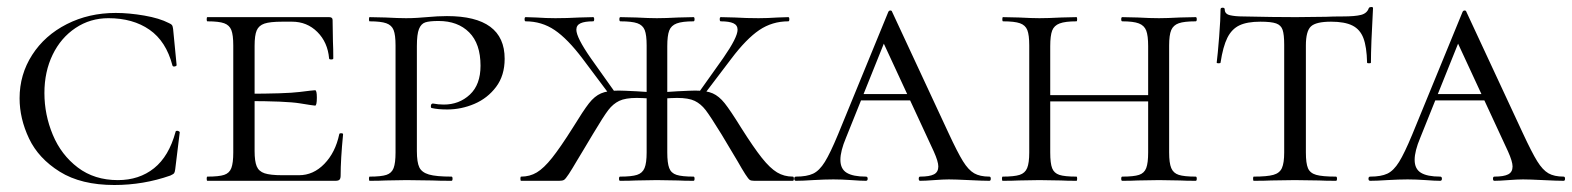

<svg xmlns="http://www.w3.org/2000/svg" viewBox="-20 -517 4495 549"><path d="M463 -451Q470 -448 472 -445Q474 -442 475 -434L485 -331Q485 -328 479.5 -327Q474 -326 473 -330Q455 -399 407.5 -432Q360 -465 290 -465Q238 -465 196 -437Q154 -409 130.5 -360.5Q107 -312 107 -251Q107 -189 131 -131.5Q155 -74 202.5 -38Q250 -2 317 -2Q378 -2 420.5 -36Q463 -70 482 -140Q482 -143 487 -143Q489 -143 491.5 -141.5Q494 -140 494 -139L481 -33Q480 -25 478 -22Q476 -19 467 -15Q390 12 307 12Q212 12 151 -26Q90 -64 63 -121Q36 -178 36 -236Q36 -304 72 -360Q108 -416 171 -448Q234 -480 311 -480Q349 -480 392.5 -472.5Q436 -465 463 -451Z M573 -12Q606 -12 621 -17Q636 -22 641.5 -36.5Q647 -51 647 -81V-387Q647 -417 641.5 -431Q636 -445 621 -450.5Q606 -456 573 -456Q571 -456 571 -462Q571 -468 573 -468H921Q931 -468 931 -460L932 -398Q933 -379 933 -350Q933 -347 927 -347Q921 -347 921 -350Q917 -396 887.5 -425.5Q858 -455 815 -455H787Q752 -455 736 -449.5Q720 -444 714 -430Q708 -416 708 -386V-85Q708 -56 714 -41.5Q720 -27 736.5 -21.5Q753 -16 787 -16H835Q876 -16 907.5 -48.5Q939 -81 950 -133Q950 -136 955.5 -136Q961 -136 961 -133Q954 -61 954 -15Q954 -7 951 -3.5Q948 0 939 0H573Q571 0 571 -6Q571 -12 573 -12ZM683 -228V-249Q797 -249 836.5 -254Q876 -259 881 -259Q886 -259 886 -238Q886 -215 881 -215Q877 -215 837.5 -221.5Q798 -228 683 -228Z M1271 -12Q1274 -12 1274 -6Q1274 0 1271 0Q1235 0 1216 -1L1142 -2L1083 -1Q1066 0 1037 0Q1035 0 1035 -6Q1035 -12 1037 -12Q1070 -12 1085 -17Q1100 -22 1105.5 -36.5Q1111 -51 1111 -81V-387Q1111 -417 1105.5 -431Q1100 -445 1084.5 -450.5Q1069 -456 1037 -456Q1035 -456 1035 -462Q1035 -468 1037 -468L1082 -467Q1120 -465 1141 -465Q1158 -465 1173.5 -466Q1189 -467 1200 -468Q1232 -471 1258 -471Q1423 -471 1423 -349Q1423 -301 1398.5 -268.5Q1374 -236 1336.5 -220Q1299 -204 1259 -204Q1232 -204 1215 -208Q1212 -208 1212 -213Q1212 -221 1218 -221Q1233 -218 1249 -218Q1293 -218 1323.5 -246.5Q1354 -275 1354 -329Q1354 -392 1321.5 -424.5Q1289 -457 1234 -457Q1208 -457 1196 -453Q1184 -449 1178 -434Q1172 -419 1172 -385V-85Q1172 -53 1179 -38.5Q1186 -24 1206.5 -18Q1227 -12 1271 -12Z M2089 -56 2043 -133Q2011 -185 1997.5 -202.5Q1984 -220 1966.5 -228.5Q1949 -237 1916 -237Q1905 -237 1871 -235L1870 -253L1917 -256Q1957 -258 1968 -258Q2000 -258 2018 -250Q2036 -242 2052 -222Q2068 -202 2099 -152Q2135 -95 2158.5 -65.5Q2182 -36 2202 -24Q2222 -12 2247 -12Q2250 -12 2250 -6Q2250 0 2247 0H2137Q2128 0 2124 -2.5Q2120 -5 2111 -19Q2102 -33 2089 -56ZM1753 -12Q1786 -12 1801.5 -17Q1817 -22 1823 -36.5Q1829 -51 1829 -81V-387Q1829 -417 1823.5 -431Q1818 -445 1802.5 -450.5Q1787 -456 1754 -456Q1751 -456 1751 -462Q1751 -468 1754 -468L1799 -467Q1837 -465 1858 -465Q1882 -465 1920 -467L1963 -468Q1966 -468 1966 -462Q1966 -456 1963 -456Q1931 -456 1915 -450Q1899 -444 1893.5 -429.5Q1888 -415 1888 -385V-81Q1888 -51 1893.5 -36.5Q1899 -22 1914.5 -17Q1930 -12 1963 -12Q1966 -12 1966 -6Q1966 0 1963 0Q1935 0 1919 -1L1858 -2L1799 -1Q1782 0 1753 0Q1750 0 1750 -6Q1750 -12 1753 -12ZM1972 -244 2048 -351Q2089 -410 2089 -432Q2089 -445 2077 -450.5Q2065 -456 2041 -456Q2038 -456 2038 -462Q2038 -468 2041 -468L2081 -467Q2115 -465 2149 -465Q2174 -465 2204 -467L2234 -468Q2237 -468 2237 -462Q2237 -456 2234 -456Q2188 -456 2151 -431Q2114 -406 2071 -349L1986 -237ZM1470 -12Q1495 -12 1515 -24Q1535 -36 1558.5 -65.5Q1582 -95 1618 -152Q1648 -201 1664 -221.5Q1680 -242 1698.5 -250Q1717 -258 1749 -258Q1760 -258 1800 -256L1847 -253L1846 -235Q1812 -237 1801 -237Q1768 -237 1750.5 -228.5Q1733 -220 1719.5 -202.5Q1706 -185 1675 -133Q1658 -105 1647.5 -87Q1637 -69 1630 -58Q1616 -34 1606.5 -19.5Q1597 -5 1592.5 -2.5Q1588 0 1579 0H1470Q1468 0 1468 -6Q1468 -12 1470 -12ZM1483 -456Q1480 -456 1480 -462Q1480 -468 1483 -468L1513 -467Q1543 -465 1568 -465Q1601 -465 1637 -467L1676 -468Q1679 -468 1679 -462Q1679 -456 1676 -456Q1652 -456 1640 -450.5Q1628 -445 1628 -432Q1628 -410 1669 -351L1745 -244L1730 -237L1646 -349Q1603 -406 1566 -431Q1529 -456 1483 -456Z M2442 -248H2624L2631 -230H2426ZM2809 0Q2791 0 2751 -2Q2711 -4 2693 -4Q2677 -4 2651 -2Q2625 0 2611 0Q2607 0 2607 -6Q2607 -12 2611 -12Q2638 -12 2650.5 -18.5Q2663 -25 2663 -41Q2663 -55 2650 -84L2498 -412L2524 -434L2399 -123Q2383 -85 2383 -60Q2383 -34 2401 -23Q2419 -12 2456 -12Q2461 -12 2461 -6Q2461 0 2456 0Q2441 0 2415 -2Q2387 -4 2363 -4Q2338 -4 2304 -2Q2274 0 2256 0Q2251 0 2251 -6Q2251 -12 2256 -12Q2287 -12 2305 -20.5Q2323 -29 2338.5 -54Q2354 -79 2376 -132L2520 -483Q2522 -487 2526 -487Q2530 -487 2531 -483L2692 -137Q2718 -81 2733.5 -56Q2749 -31 2765.5 -21.5Q2782 -12 2809 -12Q2813 -12 2813 -6Q2813 0 2809 0Z M3189 -456Q3186 -456 3186 -462Q3186 -468 3189 -468L3233 -467Q3269 -465 3294 -465Q3316 -465 3354 -467L3399 -468Q3402 -468 3402 -462Q3402 -456 3399 -456Q3366 -456 3350.5 -450.5Q3335 -445 3329 -431Q3323 -417 3323 -387V-81Q3323 -51 3329 -36.5Q3335 -22 3350.5 -17Q3366 -12 3399 -12Q3402 -12 3402 -6Q3402 0 3399 0Q3371 0 3354 -1L3294 -2L3233 -1Q3217 0 3189 0Q3186 0 3186 -6Q3186 -12 3189 -12Q3222 -12 3237 -17Q3252 -22 3257.5 -36.5Q3263 -51 3263 -81V-385Q3263 -415 3257.5 -429.5Q3252 -444 3236.5 -450Q3221 -456 3189 -456ZM2950 -245H3289V-227H2950ZM2848 -456Q2846 -456 2846 -462Q2846 -468 2848 -468L2893 -467Q2931 -465 2952 -465Q2977 -465 3015 -467L3058 -468Q3060 -468 3060 -462Q3060 -456 3058 -456Q3026 -456 3010 -450Q2994 -444 2988.5 -429.5Q2983 -415 2983 -385V-81Q2983 -50 2988.5 -36Q2994 -22 3009 -17Q3024 -12 3058 -12Q3060 -12 3060 -6Q3060 0 3058 0Q3030 0 3014 -1L2952 -2L2893 -1Q2876 0 2847 0Q2845 0 2845 -6Q2845 -12 2847 -12Q2880 -12 2895.5 -17Q2911 -22 2917 -36.5Q2923 -51 2923 -81V-387Q2923 -417 2917.5 -431Q2912 -445 2896.5 -450.5Q2881 -456 2848 -456Z M3470 -338Q3470 -336 3464.5 -336Q3459 -336 3459 -338Q3462 -361 3466 -412Q3470 -463 3470 -490Q3470 -495 3476 -495Q3482 -495 3482 -490Q3482 -477 3497 -473.5Q3512 -470 3534 -470Q3622 -468 3685 -468L3772 -469Q3790 -470 3819 -470Q3855 -470 3872 -474.5Q3889 -479 3894 -494Q3896 -497 3901 -497Q3906 -497 3906 -494Q3900 -386 3900 -338Q3900 -336 3894.5 -336Q3889 -336 3889 -338Q3888 -383 3878.5 -408Q3869 -433 3847 -444Q3825 -455 3786 -455Q3743 -455 3728.5 -441.5Q3714 -428 3714 -387V-81Q3714 -50 3720 -36Q3726 -22 3743.5 -17Q3761 -12 3800 -12Q3803 -12 3803 -6Q3803 0 3800 0Q3769 0 3752 -1L3682 -2L3615 -1Q3597 0 3565 0Q3563 0 3563 -6Q3563 -12 3565 -12Q3603 -12 3621 -17Q3639 -22 3645.5 -36.5Q3652 -51 3652 -81V-389Q3652 -418 3647.5 -431.5Q3643 -445 3629 -450Q3615 -455 3584 -455Q3546 -455 3524 -444.5Q3502 -434 3489.5 -409Q3477 -384 3470 -338Z M4084 -248H4266L4273 -230H4068ZM4451 0Q4433 0 4393 -2Q4353 -4 4335 -4Q4319 -4 4293 -2Q4267 0 4253 0Q4249 0 4249 -6Q4249 -12 4253 -12Q4280 -12 4292.5 -18.5Q4305 -25 4305 -41Q4305 -55 4292 -84L4140 -412L4166 -434L4041 -123Q4025 -85 4025 -60Q4025 -34 4043 -23Q4061 -12 4098 -12Q4103 -12 4103 -6Q4103 0 4098 0Q4083 0 4057 -2Q4029 -4 4005 -4Q3980 -4 3946 -2Q3916 0 3898 0Q3893 0 3893 -6Q3893 -12 3898 -12Q3929 -12 3947 -20.5Q3965 -29 3980.5 -54Q3996 -79 4018 -132L4162 -483Q4164 -487 4168 -487Q4172 -487 4173 -483L4334 -137Q4360 -81 4375.5 -56Q4391 -31 4407.5 -21.5Q4424 -12 4451 -12Q4455 -12 4455 -6Q4455 0 4451 0Z"/></svg>

Font: Cormorant Unicase
Style: Regular
Weight: 400
Designer: Christian Thalmann (Catharsis Fonts)
Foundry: Catharsis Fonts
Version: Version 4.000